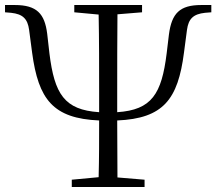

<svg xmlns="http://www.w3.org/2000/svg" viewBox="-26 -745 862 765"><path d="M270 -696 367 -687C369 -587 369 -477 369 -378V-323V-298C230 -307 191 -371 171 -532L162 -611C152 -690 121 -725 33 -725H-6V-696L18 -694C65 -689 84 -670 90 -626L102 -535C127 -349 185 -273 369 -265C369 -187 369 -115 367 -39L260 -29V0H550V-29L442 -38L441 -265C625 -273 683 -349 707 -535L719 -626C725 -670 744 -689 791 -694L816 -696V-725H776C690 -725 658 -692 647 -607L638 -532C618 -371 579 -307 441 -298V-323V-378C441 -478 441 -588 442 -688L540 -696V-725H270Z"/></svg>

Font: Noto Serif SC Light
Style: Regular
Weight: 300
Designer: Ryoko NISHIZUKA 西塚涼子 (kana & ideographs); Frank Grießhammer (Latin, Greek & Cyrillic); Wenlong ZHANG 张文龙 (bopomofo); San
Foundry: Adobe
Version: Version 2.001;hotconv 1.1.0;makeotfexe 2.6.0